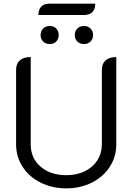

<svg xmlns="http://www.w3.org/2000/svg" viewBox="-20 -1021 725 1050"><path d="M68 -232V-639Q68 -673 88.5 -691Q109 -709 148 -709V-232Q148 -156 202 -109.5Q256 -63 343 -63Q400 -63 444 -84.5Q488 -106 512.5 -144.5Q537 -183 537 -232V-639Q537 -673 557.5 -691Q578 -709 616 -709V-232Q616 -164 580.5 -109Q545 -54 482.5 -22.5Q420 9 343 9Q265 9 202 -22.5Q139 -54 103.5 -109Q68 -164 68 -232ZM202 -829Q202 -851 216 -865Q230 -879 252 -879Q274 -879 287.5 -865Q301 -851 301 -829Q301 -808 287.5 -794Q274 -780 252 -780Q230 -780 216 -794Q202 -808 202 -829ZM389 -829Q389 -851 403 -865Q417 -879 439 -879Q461 -879 475 -865Q489 -851 489 -829Q489 -808 475 -794Q461 -780 439 -780Q417 -780 403 -794Q389 -808 389 -829ZM251 -1001H501Q501 -971 485.5 -955Q470 -939 439 -939H190Q190 -969 205.5 -985Q221 -1001 251 -1001Z"/></svg>

Font: K2D Light
Style: Regular
Weight: 300
Designer: Katatrad Aksorn Co.,Ltd.
Foundry: Cadson Demak Co.,Ltd.
Version: Version 1.000; ttfautohint (v1.6)